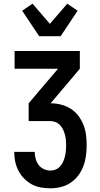

<svg xmlns="http://www.w3.org/2000/svg" viewBox="-20 -1011 540 1039"><path d="M253 8Q227 8 201 3.5Q175 -1 152 -13.5Q129 -26 110.5 -45Q92 -64 80 -87Q68 -110 62.5 -135.5Q57 -161 57 -187V-189H168V-188Q168 -170 173 -151.5Q178 -133 189 -118.5Q200 -104 217 -96Q234 -88 253 -88Q268 -88 282 -94Q296 -100 306 -111.5Q316 -123 322 -136.5Q328 -150 331.5 -165Q335 -180 336.5 -195Q338 -210 338 -225Q338 -240 336.5 -254.5Q335 -269 331 -283.5Q327 -298 320.5 -311.5Q314 -325 303.5 -335.5Q293 -346 279 -351Q265 -356 250 -356H135V-452L294 -639H59V-735H412V-639L254 -452Q282 -452 310 -445Q338 -438 362 -423Q386 -408 403.5 -385Q421 -362 431.5 -335.5Q442 -309 445.5 -281Q449 -253 449 -225Q449 -196 445 -167Q441 -138 431 -111.5Q421 -85 403.5 -61.5Q386 -38 362 -22Q338 -6 309.5 1Q281 8 253 8ZM192 -815 100 -953 156 -991 250 -882 344 -991 400 -953 308 -815Z"/></svg>

Font: Iosevka Term Curly
Style: Bold
Weight: 700
Designer: Belleve Invis
Foundry: Belleve Invis
Version: Version 32.3.0